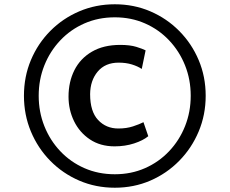

<svg xmlns="http://www.w3.org/2000/svg" viewBox="-20 -918 1074 898"><path d="M92 -470Q92 -559.5 124.5 -637Q157 -714.5 215.2 -773.2Q273.5 -832 350.8 -865Q428 -898 517 -898Q606 -898 683 -865Q760 -832 818.2 -773.2Q876.5 -714.5 909.2 -637Q942 -559.5 942 -470Q942 -381 909.2 -303Q876.5 -225 818.2 -165.8Q760 -106.5 683 -73.2Q606 -40 517 -40Q428 -40 350.8 -73.2Q273.5 -106.5 215.2 -165.8Q157 -225 124.5 -303Q92 -381 92 -470ZM161 -470Q161 -394.5 187.5 -328Q214 -261.5 262 -210.8Q310 -160 375 -131.5Q440 -103 517 -103Q593.5 -103 658.2 -131.5Q723 -160 771 -210.8Q819 -261.5 845.5 -328Q872 -394.5 872 -470Q872 -546 845.5 -612.2Q819 -678.5 771 -729.2Q723 -780 658.2 -808.5Q593.5 -837 517 -837Q440 -837 375 -808.5Q310 -780 262 -729.2Q214 -678.5 187.5 -612.2Q161 -546 161 -470ZM300.5 -466Q300.5 -535 328 -589.8Q355.5 -644.5 409.8 -676.2Q464 -708 542.5 -708Q588 -708 617.8 -698.8Q647.5 -689.5 661 -682.5L643 -595.5Q624.5 -608 597 -616.5Q569.5 -625 535 -625Q472 -625 437 -583.2Q402 -541.5 401.5 -477.5Q401.5 -396.5 438.8 -356.8Q476 -317 533.5 -317Q572 -317 602.2 -327Q632.5 -337 651 -346.5L673.5 -281Q649.5 -261 607.2 -247.2Q565 -233.5 516 -233.5Q449 -233.5 400.5 -266Q352 -298.5 326.2 -351.5Q300.5 -404.5 300.5 -466Z"/></svg>

Font: Merriweather Sans Italic
Style: Regular
Weight: 400
Italic angle: -7.5°
Designer: Eben Sorkin
Foundry: Eben Sorkin
Version: Version 1.008; ttfautohint (v1.7.19-72a1) -l 8 -r 50 -G 200 